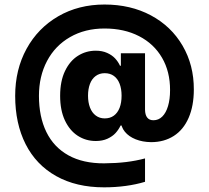

<svg xmlns="http://www.w3.org/2000/svg" viewBox="-20 -718 915 840"><path d="M243.1 -298.8Q243.1 -363.1 264.5 -407.5Q285.9 -451.9 321.2 -474Q356.4 -496.2 399.2 -496.2Q427 -496.2 448.5 -486.6Q470.1 -477 483.6 -462.4Q497.2 -447.7 505 -430.4H508.8V-485H614.5V-168.9H507.6Q499 -150.8 485.7 -136.1Q472.4 -121.4 450.4 -111.2Q428.4 -101.1 399.3 -101.1Q355.5 -101.1 320.1 -124Q284.8 -146.9 263.9 -191.3Q243.1 -235.8 243.1 -298.8ZM511.9 -299.3Q511.9 -329.3 503.3 -351.6Q494.7 -373.9 478.2 -385.8Q461.7 -397.8 438 -397.8Q415.3 -397.8 398.5 -385.4Q381.8 -373 373.5 -350.8Q365.1 -328.5 365.1 -299.3Q365.1 -270 373.7 -247.5Q382.2 -225.1 399 -212.5Q415.7 -200 438 -200Q461.7 -200 478.2 -212.1Q494.7 -224.2 503.3 -246.5Q511.9 -268.7 511.9 -299.3ZM46.4 -298.8Q46.4 -413.6 96.2 -504.5Q146 -595.3 234.9 -646.8Q323.8 -698.2 437.2 -698.2Q551.4 -698.2 640.3 -650.7Q729.2 -603.1 778.8 -518.1Q828.4 -433 828 -326.3Q828 -254.8 805.3 -202.6Q782.7 -150.4 740.2 -123.2Q697.7 -96.1 641.3 -96.1Q603.4 -96.6 573.4 -108.6Q543.4 -120.6 526.2 -141.7Q509.1 -162.8 509.1 -188.5L614.5 -238Q614.9 -215.2 624.1 -203.6Q633.2 -191.9 651.1 -191.9Q673.7 -191.9 690 -208.1Q706.3 -224.2 715.1 -253.9Q724 -283.6 724 -323.4Q724.4 -404.3 688.9 -465.3Q653.4 -526.4 588.4 -559.8Q523.4 -593.3 437.2 -593.3Q351.8 -593.3 286.5 -555.7Q221.2 -518.2 185.8 -451.2Q150.4 -384.1 150.4 -298.8Q150.4 -207 182.9 -140.4Q215.5 -73.8 279.4 -38.4Q343.3 -3 435.5 -3.4Q488.6 -3.8 531.6 -9.1Q574.7 -14.3 614.5 -24.9V77.4Q575 89.3 529.8 95.4Q484.6 101.6 435.5 101.6Q313.5 101.6 225.8 52.4Q138 3.2 92.2 -87.1Q46.4 -177.4 46.4 -298.8Z"/></svg>

Font: Pretendard JP Variable
Style: Regular
Weight: 400
Designer: Base glyphs from Inter by Rasmus Andersson; Hangul glyphs from Noto Sans CJK(Source Han Sans) by Jang Soo-young and Kang
Foundry: Kil Hyung-jin
Version: Version 1.307;Glyphs 3.2 (3192)